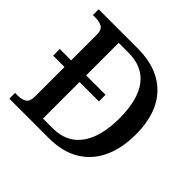

<svg xmlns="http://www.w3.org/2000/svg" viewBox="-172 -899 1085 1085"><g transform="rotate(45 370.0 -357.0)"><path d="M35 0V-46H57Q87 -46 108 -58Q129 -70 129 -115V-347H38V-400H129V-603Q129 -645 107.5 -656.5Q86 -668 57 -668H35V-714H349Q507 -714 595.5 -623Q684 -532 684 -362Q684 -253 646.5 -171.5Q609 -90 534.5 -45Q460 0 349 0ZM326 -55Q439 -55 496.5 -135.5Q554 -216 554 -362Q554 -509 497 -584.5Q440 -660 327 -660H249V-400H404V-347H249V-55Z"/></g></svg>

Font: Noto Nastaliq Urdu Medium
Style: Regular
Weight: 500
Designer: Monotype Design Team (Patrick Giasson: type design, Kamal Mansour: OpenType code, Glenda Bellarosa). Updated by Simon Co
Foundry: Monotype Imaging Inc., Simon Cozens
Version: Version 3.007